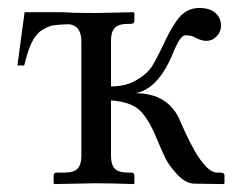

<svg xmlns="http://www.w3.org/2000/svg" viewBox="-20 -462 608 484"><path d="M259.8 -68.8Q259.8 -46.9 269.3 -36.9Q278.8 -26.9 303.2 -26.9H311Q318.8 -26.9 318.8 -19V0L316.9 2Q259.8 0 221.2 0L117.2 2L115.2 0V-19Q115.2 -26.9 123 -26.9H142.1Q166 -26.9 175.5 -36.9Q185.1 -46.9 185.1 -68.8V-357.9Q185.1 -396.5 154.8 -400.9H150.9Q125 -399.9 113.5 -397.9Q102.1 -396 86.4 -386.5Q70.8 -377 60.3 -355.5Q49.8 -334 41 -296.9H23.9L42 -431.2H117.2H139.2L167.5 -429.7Q200.2 -429.2 221.2 -429.2L316.9 -431.2L318.8 -429.2V-410.2Q318.8 -402.3 311 -401.9H303.2Q279.3 -401.9 269.5 -391.8Q259.8 -381.8 259.8 -359.9V-244.1Q296.9 -244.1 324 -260Q351.1 -275.9 362.5 -293.9Q374 -312 388.2 -341.8Q399.4 -365.7 405.8 -377.9Q412.1 -390.1 424.1 -408Q436 -425.8 450.4 -433.8Q464.8 -441.9 481.9 -441.9Q508.8 -441.9 522.9 -429.4Q537.1 -417 537.1 -397Q537.1 -381.8 526.1 -370.4Q515.1 -358.9 500 -358.9Q487.8 -358.9 470.2 -368.2Q462.4 -373 446.8 -373Q433.6 -373 414.1 -323.2Q377 -236.3 320.8 -227.1Q404.8 -227.1 434.1 -157.2Q489.3 -27.3 526.9 -26.9H535.2Q546.4 -26.9 545.9 -19V0L543 2L471.2 1Q448.2 1 427 -22Q405.8 -44.9 397 -63Q388.2 -81.1 375 -112.8Q355.5 -160.6 333.3 -182.9Q311 -205.1 259.8 -209Z"/></svg>

Font: Linux Libertine Capitals
Style: Small Caps
Weight: 400
Designer: Philipp H. Poll
Foundry: Philipp H. Poll
Version: Version 5.1.3